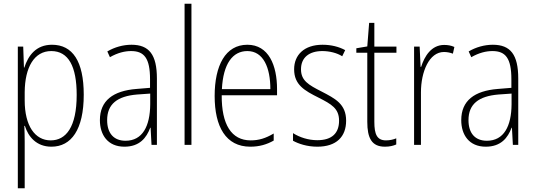

<svg xmlns="http://www.w3.org/2000/svg" viewBox="-20 -780 2884 1034"><path d="M260 -539C174 -539 132 -481 111 -416H109L105 -529H76V234H113V-16C113 -48 112 -79 111 -102H114C132 -45 175 10 257 10C364 10 431 -82 431 -270C431 -450 371 -539 260 -539ZM256 -505C349 -505 393 -422 393 -269C393 -95 335 -24 253 -24C168 -24 113 -103 113 -239V-284C114 -417 164 -505 256 -505Z M688 -539C643 -539 597 -526 558 -503L572 -472C614 -496 652 -505 686 -505C757 -505 788 -466 788 -353V-307L715 -301C589 -291 518 -238 518 -133C518 -54 560 10 650 10C732 10 769 -38 789 -92H791L796 0H825V-357C825 -486 783 -539 688 -539ZM718 -271 789 -276V-218C788 -101 748 -22 656 -22C593 -22 557 -62 557 -133C557 -219 611 -262 718 -271Z M1011 0V-760H974V0Z M1312 -539C1194 -539 1136 -427 1136 -263C1136 -98 1196 10 1328 10C1377 10 1417 -2 1454 -23V-61C1410 -35 1374 -24 1330 -24C1226 -24 1173 -110 1174 -267H1472V-300C1472 -428 1427 -539 1312 -539ZM1312 -505C1399 -505 1436 -415 1436 -300H1175C1182 -437 1233 -505 1312 -505Z M1844 -130C1844 -220 1785 -249 1712 -287C1641 -323 1601 -346 1601 -407C1601 -471 1646 -505 1716 -505C1754 -505 1795 -495 1823 -477L1839 -510C1806 -528 1764 -539 1717 -539C1618 -539 1564 -484 1564 -407C1564 -323 1620 -292 1696 -254C1765 -219 1806 -196 1806 -130C1806 -64 1769 -25 1689 -25C1641 -25 1594 -40 1558 -63V-22C1587 -6 1633 10 1689 10C1792 10 1844 -44 1844 -130Z M2059 -24C2010 -24 1996 -57 1996 -124V-496H2115V-529H1996V-657H1968L1958 -530L1899 -520V-496H1958V-124C1958 -36 1982 10 2053 10C2079 10 2098 5 2114 -2V-35C2100 -29 2080 -24 2059 -24Z M2372 -538C2303 -538 2266 -477 2248 -420H2245L2240 -529H2210V0H2247V-283C2247 -393 2291 -500 2371 -500C2389 -500 2406 -496 2419 -491L2427 -527C2410 -535 2391 -538 2372 -538Z M2634 -539C2589 -539 2543 -526 2504 -503L2518 -472C2560 -496 2598 -505 2632 -505C2703 -505 2734 -466 2734 -353V-307L2661 -301C2535 -291 2464 -238 2464 -133C2464 -54 2506 10 2596 10C2678 10 2715 -38 2735 -92H2737L2742 0H2771V-357C2771 -486 2729 -539 2634 -539ZM2664 -271 2735 -276V-218C2734 -101 2694 -22 2602 -22C2539 -22 2503 -62 2503 -133C2503 -219 2557 -262 2664 -271Z"/></svg>

Font: Noto Sans Thai Looped Condensed ExtraLight
Style: Regular
Weight: 200
Width: 3
Designer: Sasikarn Vongin, Ben Mitchell
Foundry: The Fontpad Ltd
Version: Version 1.001